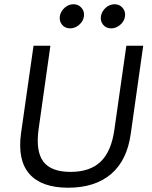

<svg xmlns="http://www.w3.org/2000/svg" viewBox="-20 -876 718 906"><path d="M597.2 -246.1Q580.1 -119.6 504.2 -54.9Q428.2 9.8 301.8 9.8Q176.3 9.8 119.1 -54.9Q62 -119.6 79.1 -246.1L138.2 -660.2H217.8L162.1 -266.1Q147.9 -162.6 184.3 -113.8Q220.7 -64.9 313 -64.9Q405.3 -64.9 455.6 -113.8Q505.9 -162.6 520 -266.1L576.2 -660.2H655.8ZM262.2 -798.8Q266.1 -822.3 284.7 -839.1Q303.2 -856 327.1 -856Q350.1 -856 364.7 -838.9Q379.4 -821.8 376 -798.8Q373 -775.9 353.5 -759Q334 -742.2 311 -742.2Q287.1 -742.2 273.2 -758.8Q259.3 -775.4 262.2 -798.8ZM456.1 -798.8Q460 -822.3 478.5 -839.1Q497.1 -856 521 -856Q543.9 -856 558.6 -838.9Q573.2 -821.8 569.8 -798.8Q566.9 -775.9 547.4 -759Q527.8 -742.2 504.9 -742.2Q481 -742.2 467 -758.8Q453.1 -775.4 456.1 -798.8Z"/></svg>

Font: Human Sans
Style: Italic
Weight: 400
Italic angle: -8°
Designer: Tim Radville
Foundry: Continuum
Version: Version 1.000;FEAKit 1.0